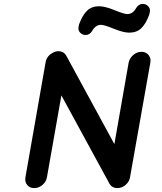

<svg xmlns="http://www.w3.org/2000/svg" viewBox="-20 -962 830 982"><path d="M110 -55 213 -642Q218 -673 245 -689Q265 -703 287 -699.5Q309 -696 319 -677L565 -225L638 -642Q643 -665 662 -681Q681 -697 703 -697Q726 -697 739.5 -681Q753 -665 749 -642L645 -55Q641 -32 622 -16Q603 0 580 0Q555 0 542 -19L540 -22Q539 -24 538 -26L294 -474L220 -55Q216 -32 197 -16Q178 0 155 0Q132 0 119 -16Q106 -32 110 -55ZM451 -803Q438 -783 418 -783Q403 -783 392 -793Q381 -803 381 -816Q381 -825 385 -839Q402 -885 425.5 -907.5Q449 -930 487 -930Q517 -930 566 -910Q615 -890 631 -890Q660 -890 677 -922Q690 -942 710 -942Q725 -942 736 -932Q747 -922 747 -909Q747 -900 743 -886Q726 -840 702.5 -817.5Q679 -795 641 -795Q611 -795 562 -815Q513 -835 497 -835Q468 -835 451 -803Z"/></svg>

Font: Quicksand
Style: Bold Italic
Weight: 700
Italic angle: -12°
Designer: Andrew Paglinawan
Foundry: Andrew Paglinawan
Version: 1.002